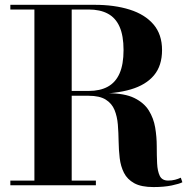

<svg xmlns="http://www.w3.org/2000/svg" viewBox="-20 -770 796 798"><path d="M203.5 -380V-392H348Q396 -392 428.2 -409.8Q460.5 -427.5 477 -465Q493.5 -502.5 493.5 -562Q493.5 -621.5 477 -658.8Q460.5 -696 428.2 -713.2Q396 -730.5 348 -730.5H23V-750H373Q456 -750 519.2 -730Q582.5 -710 618 -668.5Q653.5 -627 653.5 -562Q653.5 -497 620 -457Q586.5 -417 523.8 -398.5Q461 -380 373 -380ZM23 0V-19.5H378.5V0ZM123 -10.5V-739.5H278V-10.5ZM618 7.5Q567 7.5 538 -8.5Q509 -24.5 495.2 -51.8Q481.5 -79 477.5 -112.8Q473.5 -146.5 473 -182.5Q472.5 -218.5 469.8 -252.2Q467 -286 456 -313Q445 -340 419.5 -356Q394 -372 348 -372H203.5V-382.5H428Q497.5 -382.5 538 -362.8Q578.5 -343 598.5 -310.8Q618.5 -278.5 625 -239.8Q631.5 -201 631.5 -162.2Q631.5 -123.5 633 -91.2Q634.5 -59 644 -39.2Q653.5 -19.5 679 -19.5Q694.5 -19.5 707.8 -23Q721 -26.5 731.5 -31.5L738 -12.5Q726 -6 693.8 0.8Q661.5 7.5 618 7.5Z"/></svg>

Font: Bodoni Moda 11pt
Style: Bold
Weight: 700
Designer: Owen Earl
Foundry: indestructible type
Version: Version 2.004